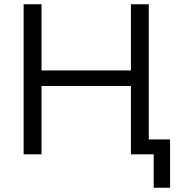

<svg xmlns="http://www.w3.org/2000/svg" viewBox="-20 -725 850 902"><path d="M702 157V0H598V-70H779V157ZM91 0V-705H175V-394H595V-705H679V0H595V-321H175V0Z"/></svg>

Font: Nunito Sans 11pt
Style: Regular
Weight: 400
Version: Version 3.101;gftools[0.9.27]